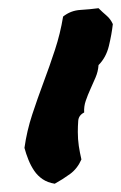

<svg xmlns="http://www.w3.org/2000/svg" viewBox="-20 -939 297 471"><path d="M256.8 -879.9Q253.9 -854.5 247.1 -826.2Q240.2 -797.9 221.7 -779.3Q220.7 -763.7 214.4 -749Q208 -734.4 201.7 -720.2Q195.3 -706.1 190.4 -691.9Q185.5 -677.7 186.5 -663.1Q172.9 -656.2 171.9 -642.6Q170.9 -628.9 170.9 -615.2Q170.9 -597.7 173.3 -581.1Q175.8 -564.5 179.7 -547.9Q169.9 -525.4 151.9 -512.2Q133.8 -499 114.3 -488.3Q96.7 -491.2 84.5 -499.5Q72.3 -507.8 64 -520Q55.7 -532.2 49.8 -546.9Q43.9 -561.5 40 -576.2Q45.9 -618.2 59.1 -658.2Q72.3 -698.2 86.9 -737.3Q101.6 -776.4 114.7 -816.4Q127.9 -856.4 134.8 -898.4Q153.3 -913.1 176.8 -914.6Q200.2 -916 221.7 -918.9Q231.4 -909.2 241.2 -900.9Q251 -892.6 256.8 -879.9Z"/></svg>

Font: Rock Salt
Style: Regular
Weight: 400
Version: Version 1.001